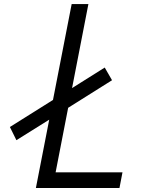

<svg xmlns="http://www.w3.org/2000/svg" viewBox="-20 -937 707 957"><path d="M29.3 -304 244.1 -438.8 337.2 -916.7H420.6L339.2 -498L502 -600.3L538.4 -537.1L319.7 -399.7L257.2 -78.1H590.5L575.5 0H158.9L225.3 -340.5L61.8 -238.3Z"/></svg>

Font: Monoid
Style: Italic
Weight: 400
Width: 4
Italic angle: -11°
Monospace: yes
Version: Version 0.61